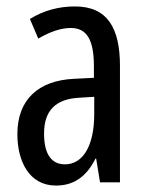

<svg xmlns="http://www.w3.org/2000/svg" viewBox="-20 -567 456 597"><path d="M213 -547C162 -547 115 -534 73 -508L99 -447C137 -469 170 -480 200 -480C251 -480 272 -442 272 -360V-325L211 -322C98 -317 34 -256 34 -150C34 -65 71 10 154 10C210 10 249 -18 277 -74H279L291 0H353V-362C353 -480 314 -547 213 -547ZM225 -263 273 -266V-212C273 -114 238 -56 182 -56C141 -56 117 -86 117 -152C117 -222 152 -259 225 -263Z"/></svg>

Font: Noto Sans Arabic UI XCn
Style: Regular
Weight: 400
Width: 2
Designer: Monotype Design Team, Nadine Chahine and Nizar Qandah
Foundry: Monotype Imaging Inc.
Version: Version 2.010